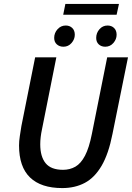

<svg xmlns="http://www.w3.org/2000/svg" viewBox="-20 -946 672 978"><path d="M297 12Q189 12 133 -42Q77 -96 77 -205Q77 -227 81 -253Q85 -279 89 -304L159 -654H267L194 -288Q185 -246 185 -211Q185 -148 212.5 -114.5Q240 -81 301 -81Q336 -81 364 -97Q392 -113 413 -153Q434 -193 448 -264L526 -654H632L553 -264Q533 -162 497.5 -101.5Q462 -41 412 -14.5Q362 12 297 12ZM303 -708Q283 -708 269.5 -720Q256 -732 256 -753Q256 -778 273 -797Q290 -816 315 -816Q335 -816 348 -803.5Q361 -791 361 -769Q361 -746 344.5 -727Q328 -708 303 -708ZM516 -708Q496 -708 483 -720Q470 -732 470 -753Q470 -778 486.5 -797Q503 -816 528 -816Q548 -816 561 -803.5Q574 -791 574 -769Q574 -746 557.5 -727Q541 -708 516 -708ZM302 -871 313 -926H586L574 -871Z"/></svg>

Font: Source Sans 3 Semibold
Style: Italic
Weight: 600
Italic angle: -11°
Designer: Paul D. Hunt
Foundry: Adobe
Version: Version 3.052;hotconv 1.1.0;makeotfexe 2.6.0